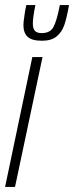

<svg xmlns="http://www.w3.org/2000/svg" viewBox="-21 -734 291 754"><path d="M-1 0 106 -510H146L38 0ZM71 -635Q71 -647 74 -666Q77 -685 78 -694Q80 -700 82 -714H118Q108 -666 108 -641Q108 -622 116 -613Q124 -604 143 -604Q176 -604 189 -628Q202 -652 214 -714H250Q241 -663 231.5 -635.5Q222 -608 201.5 -591Q181 -574 144 -574Q104 -574 87.5 -589.5Q71 -605 71 -635Z"/></svg>

Font: Saira Ultra Condensed ExLight
Style: Italic
Weight: 200
Width: 1
Italic angle: -12°
Designer: Hector Gatti with collaboration of the Omnibus-Type team
Foundry: Omnibus-Type
Version: Version 1.001; ttfautohint (v1.8)